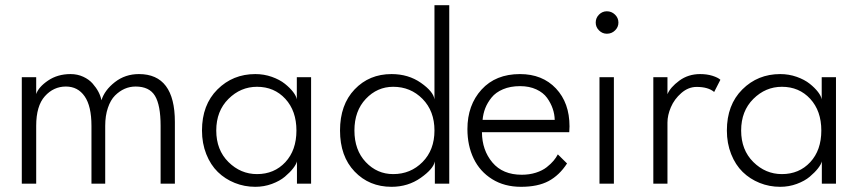

<svg xmlns="http://www.w3.org/2000/svg" viewBox="-20 -708 3310 740"><path d="M515.5 -422.5Q654 -422.5 654 -238V0H599V-223Q599 -303 577.2 -338.8Q555.5 -374.5 502.5 -374.5Q480.5 -374.5 460.5 -365.8Q440.5 -357 423.2 -339.8Q406 -322.5 395.8 -292.2Q385.5 -262 385.5 -223V0H332.5V-223Q332.5 -299 306.2 -336.8Q280 -374.5 234 -374.5Q186.5 -374.5 153 -337.2Q119.5 -300 119.5 -223V0H64V-410.5H119.5V-345.5Q128.5 -372.5 165.2 -397.5Q202 -422.5 252 -422.5Q278.5 -422.5 300.8 -412.2Q323 -402 337 -386Q351 -370 359.5 -353.8Q368 -337.5 371 -321.5Q383 -360.5 422.8 -391.5Q462.5 -422.5 515.5 -422.5Z M1124.5 0V-86Q1122 -75 1109.8 -59.2Q1097.5 -43.5 1078 -27Q1058.5 -10.5 1028 0.8Q997.5 12 964 12Q922 12 884.8 -3Q847.5 -18 819.5 -45.2Q791.5 -72.5 775 -114Q758.5 -155.5 758.5 -205Q758.5 -304 818 -363.2Q877.5 -422.5 964 -422.5Q997.5 -422.5 1027.8 -411.8Q1058 -401 1077.8 -385.2Q1097.5 -369.5 1109.8 -353.5Q1122 -337.5 1124 -325V-410.5H1179V0ZM970.5 -37Q1037 -37 1079.8 -83Q1122.5 -129 1122.5 -205Q1122.5 -280.5 1079.8 -327Q1037 -373.5 970.5 -373.5Q907.5 -373.5 860.5 -326.8Q813.5 -280 813.5 -205Q813.5 -130 860.5 -83.5Q907.5 -37 970.5 -37Z M1711.5 0H1656V-86Q1650.5 -57 1601.5 -22.5Q1552.5 12 1489 12Q1403 12 1346.8 -46.8Q1290.5 -105.5 1290.5 -205Q1290.5 -304.5 1346.8 -363.5Q1403 -422.5 1489 -422.5Q1554 -422.5 1602.2 -388.8Q1650.5 -355 1654.5 -325V-688H1711.5ZM1495.5 -37Q1562.5 -37 1608.5 -83.5Q1654.5 -130 1654.5 -205Q1654.5 -280 1608.5 -326.8Q1562.5 -373.5 1495.5 -373.5Q1434 -373.5 1390 -327Q1346 -280.5 1346 -205Q1346 -129.5 1389.8 -83.2Q1433.5 -37 1495.5 -37Z M1837.5 -198.5Q1838 -129 1877.8 -81.8Q1917.5 -34.5 1991 -34.5Q2020.5 -34.5 2045.5 -42.5Q2070.5 -50.5 2087 -63.5Q2103.5 -76.5 2113.5 -88.5Q2123.5 -100.5 2130 -113L2165.5 -78Q2136 -32.5 2094.5 -10.2Q2053 12 1988 12Q1924 12 1876.8 -17.5Q1829.5 -47 1805.5 -97Q1781.5 -147 1781.5 -210.5Q1781.5 -303 1836 -362.8Q1890.5 -422.5 1984 -422.5Q2070.5 -422.5 2122.8 -367Q2175 -311.5 2175 -221Q2175 -208.5 2174 -198.5ZM2118 -246Q2117.5 -268 2110.2 -289.2Q2103 -310.5 2088.5 -330.8Q2074 -351 2047 -363.5Q2020 -376 1984.5 -376Q1947 -376 1918.8 -364Q1890.5 -352 1874.5 -332Q1858.5 -312 1850.2 -290.8Q1842 -269.5 1840 -246Z M2319 -578Q2301.5 -578 2288.8 -590.8Q2276 -603.5 2276 -621Q2276 -639 2288.8 -651.8Q2301.5 -664.5 2319 -664.5Q2337 -664.5 2350.2 -651.8Q2363.5 -639 2363.5 -621Q2363.5 -603.5 2350.5 -590.8Q2337.5 -578 2319 -578ZM2290.5 0V-410.5H2346V0Z M2552.5 0H2498V-410.5H2552.5V-345Q2563.5 -371.5 2598 -397Q2632.5 -422.5 2678.5 -422.5Q2705 -422.5 2726.2 -415.8Q2747.5 -409 2756.5 -400.5L2732.5 -353.5Q2709.5 -373 2665 -373Q2633 -373 2606 -349.5Q2579 -326 2565.8 -295Q2552.5 -264 2552.5 -235.5Z M3147.5 0V-86Q3145 -75 3132.8 -59.2Q3120.5 -43.5 3101 -27Q3081.5 -10.5 3051 0.8Q3020.5 12 2987 12Q2945 12 2907.8 -3Q2870.5 -18 2842.5 -45.2Q2814.5 -72.5 2798 -114Q2781.5 -155.5 2781.5 -205Q2781.5 -304 2841 -363.2Q2900.5 -422.5 2987 -422.5Q3020.5 -422.5 3050.8 -411.8Q3081 -401 3100.8 -385.2Q3120.5 -369.5 3132.8 -353.5Q3145 -337.5 3147 -325V-410.5H3202V0ZM2993.5 -37Q3060 -37 3102.8 -83Q3145.5 -129 3145.5 -205Q3145.5 -280.5 3102.8 -327Q3060 -373.5 2993.5 -373.5Q2930.5 -373.5 2883.5 -326.8Q2836.5 -280 2836.5 -205Q2836.5 -130 2883.5 -83.5Q2930.5 -37 2993.5 -37Z"/></svg>

Font: League Spartan Light
Style: Regular
Weight: 277
Foundry: The League of Moveable Type
Version: Version 2.002